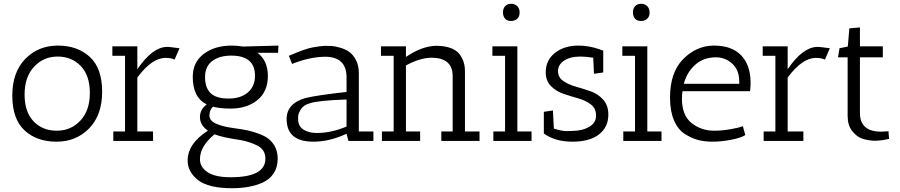

<svg xmlns="http://www.w3.org/2000/svg" viewBox="-20 -745 4760 1015"><path d="M278.5 4Q174 4 109.5 -56Q45 -116 45 -239.5Q45 -363 113.5 -433.5Q182 -504 286 -504Q390 -504 455 -444Q520 -384 520 -260.5Q520 -137 451.5 -66.5Q383 4 278.5 4ZM284.5 -446Q210 -446 160 -392Q110 -338 110 -245.5Q110 -153 157.5 -103.5Q205 -54 280 -54Q355 -54 405 -107.5Q455 -161 455 -253.5Q455 -346 407 -396Q359 -446 284.5 -446Z M706 -50H789V0H579V-50H641V-450H574V-500H706V-379Q785 -495 861 -497Q867 -497 873 -497L929 -490L903 -430Q884 -439 854 -439Q782 -438 706 -335Z M972 104Q972 14 1079 -54Q1037 -84 1037 -125.5Q1037 -167 1073 -193Q999 -229 999 -339Q999 -416 1057 -460Q1115 -504 1205 -504Q1234 -504 1264 -499L1452 -504L1450 -466H1341Q1396 -425 1396 -343Q1396 -261 1341 -216Q1286 -171 1199 -171Q1143 -171 1106 -181Q1087 -163 1087 -135Q1087 -107 1121.5 -91.5Q1156 -76 1210.5 -68.5Q1265 -61 1290 -55.5Q1315 -50 1348 -38Q1381 -26 1401 -10Q1448 29 1448 94Q1448 139 1427 171Q1406 203 1369 220Q1301 250 1207 250Q1082 250 1027 207Q972 164 972 104ZM1037 97Q1037 138 1077 165Q1117 192 1199 192Q1383 192 1383 94Q1383 45 1339 24Q1301 5 1255 -4Q1157 -18 1114 -35Q1037 28 1037 97ZM1328 -345Q1328 -451 1202 -451Q1140 -451 1102 -422.5Q1064 -394 1064 -337.5Q1064 -281 1093.5 -252.5Q1123 -224 1188 -224Q1253 -224 1290.5 -256.5Q1328 -289 1328 -345Z M1637 4Q1504 4 1496 -101Q1495 -108 1495 -115Q1495 -199 1596 -227Q1652 -241 1812 -259V-336Q1812 -445 1698 -445Q1616 -444 1524 -407L1507 -450L1517 -454Q1595 -488 1636 -495Q1677 -502 1696 -502.5Q1715 -503 1732.5 -502Q1750 -501 1778 -493Q1806 -485 1826.5 -470.5Q1847 -456 1862 -427Q1877 -398 1877 -358V-50H1954V0H1822L1812 -38Q1722 4 1637 4ZM1655 -42Q1731 -42 1812 -76V-219Q1662 -214 1618 -199Q1584 -190 1570 -166.5Q1556 -143 1556 -129Q1556 -115 1556 -110Q1559 -74 1587 -58Q1615 -42 1655 -42Z M1994 -450V-500H2126V-444Q2208 -500 2283 -503Q2356 -503 2394 -474Q2411 -461 2424.5 -433.5Q2438 -406 2438 -368V-50H2515V0H2313V-50H2373V-343Q2373 -440 2259 -440Q2197 -438 2126 -399V-50H2201V0H1999V-50H2061V-450Z M2583 -450V-500H2715V-50H2790V0H2588V-50H2650V-450ZM2681 -634Q2661 -634 2650 -646.5Q2639 -659 2639 -679.5Q2639 -700 2650.5 -712.5Q2662 -725 2682 -725Q2702 -725 2714.5 -712.5Q2727 -700 2727 -678.5Q2727 -657 2714 -645.5Q2701 -634 2681 -634Z M2908 -65Q2950 -52 2975.5 -52Q3001 -52 3009 -53Q3061 -54 3096 -75Q3131 -96 3131 -134Q3131 -172 3103.5 -193Q3076 -214 3037 -225Q2998 -236 2959 -249Q2920 -262 2892.5 -290Q2865 -318 2865 -363Q2865 -427 2914 -465.5Q2963 -504 3038 -504Q3094 -504 3151 -484L3169 -477V-362L3120 -355L3116 -440Q3076 -446 3049 -446Q2994 -446 2962 -424.5Q2930 -403 2930 -369.5Q2930 -336 2957.5 -317Q2985 -298 3024 -287Q3063 -276 3102 -262.5Q3141 -249 3168.5 -218.5Q3196 -188 3196 -139Q3196 -73 3146.5 -34.5Q3097 4 3006 4Q2915 4 2855 -39V-154L2903 -161Z M3270 -450V-500H3402V-50H3477V0H3275V-50H3337V-450ZM3368 -634Q3348 -634 3337 -646.5Q3326 -659 3326 -679.5Q3326 -700 3337.5 -712.5Q3349 -725 3369 -725Q3389 -725 3401.5 -712.5Q3414 -700 3414 -678.5Q3414 -657 3401 -645.5Q3388 -634 3368 -634Z M3585 -224Q3585 -135 3636 -94.5Q3687 -54 3755 -54Q3799 -54 3845.5 -62.5Q3892 -71 3907 -78L3920 -31Q3897 -16 3844.5 -6Q3792 4 3748.5 4Q3705 4 3670.5 -5Q3636 -14 3600 -37Q3564 -60 3543 -109Q3522 -158 3522 -229Q3522 -361 3590 -431Q3661 -504 3755 -504Q3849 -504 3898.5 -452Q3948 -400 3948 -306Q3948 -286 3945 -263H3588Q3585 -242 3585 -224ZM3888 -313Q3888 -375 3851 -408.5Q3814 -442 3765 -442Q3698 -442 3654 -401.5Q3610 -361 3595 -302H3888Q3888 -308 3888 -313Z M4144 -50H4227V0H4017V-50H4079V-450H4012V-500H4144V-379Q4223 -495 4299 -497Q4305 -497 4311 -497L4367 -490L4341 -430Q4322 -439 4292 -439Q4220 -438 4144 -335Z M4638 -49 4677 -51 4680 -11Q4679 -11 4666 -8Q4636 -1 4599 -1Q4565 -3 4537 -12.5Q4509 -22 4485 -52.5Q4461 -83 4461 -131V-442H4410L4418 -490L4462 -499L4470 -595L4526 -600V-500H4647V-442H4526V-148Q4526 -49 4638 -49Z"/></svg>

Font: Antic Slab
Style: Regular
Weight: 400
Designer: Santiago Orozco
Foundry: Santiago Orozco
Version: Version 001.001